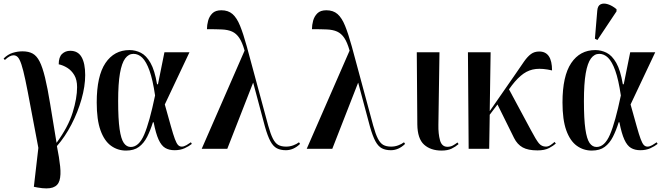

<svg xmlns="http://www.w3.org/2000/svg" viewBox="-29 -826 3684 1066"><path d="M179 215 159 211 184 -5Q158 -140 141 -232Q124 -324 112 -381Q100 -438 90 -468Q80 -498 70 -508.5Q60 -519 46 -519Q36 -519 24.5 -513Q13 -507 -2 -493L-9 -501Q14 -524 41 -532.5Q68 -541 96 -541Q130 -541 152.5 -528.5Q175 -516 191 -484.5Q207 -453 221 -395.5Q235 -338 249.5 -249Q264 -160 285 -33Q350 -122 374.5 -201.5Q399 -281 399 -342Q399 -383 383.5 -409Q368 -435 344.5 -449.5Q321 -464 297 -469Q297 -509 315.5 -526.5Q334 -544 361 -544Q404 -544 424 -509Q444 -474 444 -409Q444 -347 423.5 -275Q403 -203 367.5 -134.5Q332 -66 287 -15Q300 50 305 98Q310 146 301.5 175.5Q293 205 264 215Q235 225 179 215Z M671 10Q624 10 587 -17Q550 -44 529 -102.5Q508 -161 508 -257Q508 -404 556.5 -476Q605 -548 690 -548Q723 -548 753 -533Q783 -518 806.5 -477Q830 -436 843 -358H848L884 -536H1023L886 -246Q907 -171 920 -124.5Q933 -78 942 -54Q951 -30 959.5 -21Q968 -12 980 -12Q992 -12 1006 -20Q1020 -28 1031 -36L1036 -27Q1020 -14 996 -3Q972 8 940 8Q910 8 888.5 -4.5Q867 -17 851.5 -51Q836 -85 824 -147H820Q806 -102 788 -66.5Q770 -31 742.5 -10.5Q715 10 671 10ZM697 -10Q742 -10 771.5 -78.5Q801 -147 832 -296Q819 -384 801 -434Q783 -484 761 -505.5Q739 -527 712 -527Q685 -527 666 -501.5Q647 -476 637 -419Q627 -362 627 -265Q627 -165 635 -109.5Q643 -54 658.5 -32Q674 -10 697 -10Z M1091 0 1329 -545Q1316 -591 1299.5 -615.5Q1283 -640 1260 -650.5Q1237 -661 1203 -662.5Q1169 -664 1120 -664Q1120 -687 1126.5 -711Q1133 -735 1150 -752Q1167 -769 1200 -769Q1238 -769 1262 -748Q1286 -727 1304 -682.5Q1322 -638 1341 -569L1460 -129Q1473 -82 1486 -56.5Q1499 -31 1516 -21.5Q1533 -12 1560 -12Q1580 -12 1599 -19Q1618 -26 1631 -36L1637 -27Q1601 8 1558 8Q1529 8 1508.5 -2.5Q1488 -13 1472.5 -41.5Q1457 -70 1442 -123L1377 -366H1376L1233 0Z M1674 0 1912 -545Q1899 -591 1882.5 -615.5Q1866 -640 1843 -650.5Q1820 -661 1786 -662.5Q1752 -664 1703 -664Q1703 -687 1709.5 -711Q1716 -735 1733 -752Q1750 -769 1783 -769Q1821 -769 1845 -748Q1869 -727 1887 -682.5Q1905 -638 1924 -569L2043 -129Q2056 -82 2069 -56.5Q2082 -31 2099 -21.5Q2116 -12 2143 -12Q2163 -12 2182 -19Q2201 -26 2214 -36L2220 -27Q2184 8 2141 8Q2112 8 2091.5 -2.5Q2071 -13 2055.5 -41.5Q2040 -70 2025 -123L1960 -366H1959L1816 0Z M2423 10Q2362 10 2325.5 -23Q2289 -56 2288 -135L2285 -536H2411L2405 -133Q2404 -83 2414 -47Q2424 -11 2455 -11Q2472 -11 2485 -18Q2498 -25 2511 -35L2517 -26Q2500 -11 2478 -0.5Q2456 10 2423 10Z M2573 0 2569 -536H2695L2690 -209L2835 -418Q2862 -458 2881 -485Q2900 -512 2919 -526Q2938 -540 2965 -540Q3036 -540 3036 -435Q2984 -447 2946.5 -443Q2909 -439 2877.5 -417Q2846 -395 2813 -352L2797 -330L2919 -103Q2947 -50 2962.5 -31Q2978 -12 3002 -12Q3015 -12 3027.5 -20.5Q3040 -29 3050 -38L3057 -29Q3044 -17 3019.5 -4Q2995 9 2955 9Q2903 9 2873 -7.5Q2843 -24 2825 -60L2733 -246L2690 -189L2687 0Z M3257 10Q3210 10 3173 -17Q3136 -44 3115 -102.5Q3094 -161 3094 -257Q3094 -404 3142.5 -476Q3191 -548 3276 -548Q3309 -548 3339 -533Q3369 -518 3392.5 -477Q3416 -436 3429 -358H3434L3470 -536H3609L3472 -246Q3493 -171 3506 -124.5Q3519 -78 3528 -54Q3537 -30 3545.5 -21Q3554 -12 3566 -12Q3578 -12 3592 -20Q3606 -28 3617 -36L3622 -27Q3606 -14 3582 -3Q3558 8 3526 8Q3496 8 3474.5 -4.5Q3453 -17 3437.5 -51Q3422 -85 3410 -147H3406Q3392 -102 3374 -66.5Q3356 -31 3328.5 -10.5Q3301 10 3257 10ZM3283 -10Q3328 -10 3357.5 -78.5Q3387 -147 3418 -296Q3405 -384 3387 -434Q3369 -484 3347 -505.5Q3325 -527 3298 -527Q3271 -527 3252 -501.5Q3233 -476 3223 -419Q3213 -362 3213 -265Q3213 -165 3221 -109.5Q3229 -54 3244.5 -32Q3260 -10 3283 -10ZM3288 -604 3274 -611 3287 -766Q3289 -794 3305.5 -802Q3322 -810 3346 -802.5Q3370 -795 3394 -775V-763Z"/></svg>

Font: Noto Serif Display Condensed SemiBold
Style: Regular
Weight: 600
Width: 3
Designer: Monotype Design Team
Foundry: Monotype Imaging Inc.
Version: Version 2.009